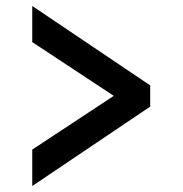

<svg xmlns="http://www.w3.org/2000/svg" viewBox="-20 -610 612 643"><path d="M483 -253 88 13V-109L361 -289L88 -469V-590L483 -324Z"/></svg>

Font: Codetta
Style: Bold
Weight: 700
Designer: Ulrich Proeller
Foundry: PROSA GmbH
Version: Version 2.00;September 29, 2018;FontCreator 11.5.0.2427 64-b